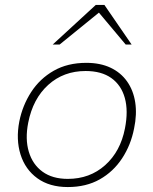

<svg xmlns="http://www.w3.org/2000/svg" viewBox="-20 -750 620 776"><path d="M254 6Q180 6 131 -29.5Q82 -65 63 -125.5Q44 -186 58 -259Q71 -324 106 -378Q141 -432 197 -464Q253 -496 329 -496Q385 -496 426.5 -476.5Q468 -457 493.5 -421Q519 -385 526.5 -336.5Q534 -288 522 -231Q509 -164 473.5 -110Q438 -56 383 -25Q328 6 254 6ZM254 -27Q343 -27 405 -82.5Q467 -138 485 -231Q499 -302 484.5 -354Q470 -406 430 -434.5Q390 -463 326 -463Q237 -463 175 -407Q113 -351 94 -254Q81 -188 96.5 -136.5Q112 -85 152 -56Q192 -27 254 -27ZM488 -570 368 -713 367 -730H402L512 -570ZM193 -570 367 -730H402L386 -704L221 -570Z"/></svg>

Font: REM Medium Thin
Style: Italic
Weight: 250
Italic angle: -11°
Version: Version 1.005;gftools[0.9.28]